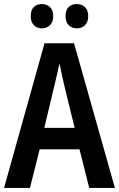

<svg xmlns="http://www.w3.org/2000/svg" viewBox="-20 -929 588 949"><path d="M421 0 373 -191H176L128 0H0L200 -715H346L548 0ZM299 -501Q292 -531 285.5 -560.5Q279 -590 274 -616Q269 -591 261 -557.5Q253 -524 248 -502L199 -297H349ZM132 -849Q132 -880 147.5 -894.5Q163 -909 187 -909Q211 -909 227 -894Q243 -879 243 -849Q243 -820 227 -804.5Q211 -789 187 -789Q163 -789 147.5 -804.5Q132 -820 132 -849ZM304 -849Q304 -880 319.5 -894.5Q335 -909 360 -909Q384 -909 400 -894Q416 -879 416 -849Q416 -820 400 -804.5Q384 -789 360 -789Q335 -789 319.5 -804.5Q304 -820 304 -849Z"/></svg>

Font: Noto Sans Sinhala Condensed SemiBold
Style: Regular
Weight: 600
Width: 3
Designer: Jelle Bosma - Monotype Design Team
Foundry: Monotype Imaging Inc.
Version: Version 2.006; ttfautohint (v1.8.4.7-5d5b)